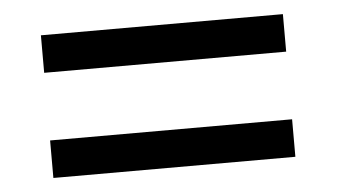

<svg xmlns="http://www.w3.org/2000/svg" viewBox="-32 -533 637 362"><g transform="rotate(-5 286.0 -352.0)"><path d="M56 -416V-487H514V-416ZM56 -217V-288H514V-217Z"/></g></svg>

Font: Noto IKEA Simplified Chinese
Style: Regular
Weight: 400
Designer: Monotype Design Team
Foundry: Monotype Imaging Inc.
Version: Version 1.100